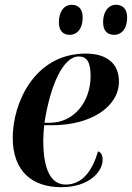

<svg xmlns="http://www.w3.org/2000/svg" viewBox="-20 -769 549 799"><path d="M456 -624C482 -624 509 -645 509 -696C509 -733 490 -749 463 -749C429 -749 409 -718 409 -677C409 -640 427 -624 456 -624ZM271 -624C297 -624 324 -645 324 -697C324 -733 305 -749 278 -749C245 -749 225 -718 225 -677C225 -640 243 -624 271 -624ZM235 10C352 10 407 -56 407 -103C407 -125 400 -135 388 -139C364 -58 323 -1 253 -1C194 -1 160 -59 160 -185C160 -201 162 -234 164 -248H199C357 -248 475 -324 475 -430C475 -504 425 -546 337 -546C122 -546 33 -338 33 -196C33 -57 113 10 235 10ZM186 -258H165C189 -413 242 -534 308 -534C341 -534 357 -511 357 -453C357 -345 288 -258 186 -258Z"/></svg>

Font: Noto Serif Display SemiCondensed SemiBold
Style: Italic
Weight: 600
Width: 4
Italic angle: -12°
Designer: Monotype Design Team
Foundry: Monotype Imaging Inc.
Version: Version 2.009